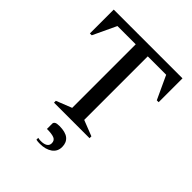

<svg xmlns="http://www.w3.org/2000/svg" viewBox="-247 -797 1173 1173"><g transform="rotate(45 340.0 -210.5)"><path d="M187 0V-16L288 -56V-605H130L59 -454H43V-660H637V-454H621L551 -605H392V-56L494 -16V0ZM304 239Q296 239 287 238.5Q278 238 271 236V220Q277 222 284.5 222.5Q292 223 297 223Q323 223 338 213.5Q353 204 353 185Q353 161 333 152.5Q313 144 270 144V98Q270 89 279 83Q288 77 311 77Q364 77 389 97.5Q414 118 414 156Q414 196 383 217.5Q352 239 304 239Z"/></g></svg>

Font: Spectral Medium
Style: Regular
Weight: 500
Designer: Jean-Baptiste Levee
Foundry: Production Type
Version: Version 2.001